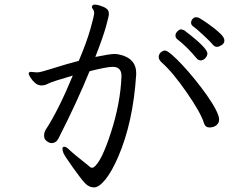

<svg xmlns="http://www.w3.org/2000/svg" viewBox="-20 -775 1040 836"><path d="M868 -239Q855 -283 793 -372.5Q731 -462 685 -502Q671 -515 671 -526.5Q671 -538 680 -547Q690 -555 698.5 -555Q707 -555 727.5 -537.5Q748 -520 775 -491Q802 -462 829.5 -428Q857 -394 881 -360Q905 -326 919.5 -298Q934 -270 934 -254.5Q934 -239 922 -229.5Q910 -220 892 -220Q874 -220 868 -239ZM837 -520Q794 -572 751 -605Q744 -611 744 -620.5Q744 -630 752.5 -638.5Q761 -647 767.5 -647Q774 -647 782 -643Q883 -567 883 -542Q883 -532 874 -522Q865 -512 854.5 -512Q844 -512 837 -520ZM909 -578Q897 -593 865 -622.5Q833 -652 822.5 -659Q812 -666 812 -675.5Q812 -685 818.5 -692.5Q825 -700 833 -700Q841 -700 847 -697Q853 -694 869.5 -683Q886 -672 906.5 -656.5Q927 -641 942 -626Q957 -611 957 -598.5Q957 -586 945 -578.5Q933 -571 924.5 -571Q916 -571 909 -578ZM395 -527Q459 -540 477.5 -540Q496 -540 519 -532Q573 -512 573 -457V-451Q560 -244 495 -93Q467 -28 439 6.5Q411 41 389.5 41Q368 41 351 23.5Q334 6 297.5 -45.5Q261 -97 256.5 -108Q252 -119 252 -127.5Q252 -136 260 -136Q268 -136 280 -124.5Q292 -113 312 -96.5Q332 -80 350 -66Q368 -52 376 -45H382Q386 -45 387 -46Q421 -68 463 -198Q505 -328 509 -444Q509 -484 471 -484Q446 -484 370 -465Q316 -332 235 -173Q225 -152 204 -152Q195 -152 183.5 -160.5Q172 -169 172 -184Q172 -199 179 -210Q235 -296 297 -446Q204 -419 190 -411Q176 -403 160.5 -403Q145 -403 132.5 -414Q120 -425 112.5 -437.5Q105 -450 105 -454V-456Q106 -462 115 -462L127 -461Q132 -460 136 -460H145Q156 -460 214 -478.5Q272 -497 323 -510Q357 -590 373.5 -648.5Q390 -707 390 -717.5Q390 -728 385 -734.5Q380 -741 380 -743.5Q380 -746 382 -750Q385 -755 393 -755Q401 -755 414 -751Q451 -740 453 -723Q454 -720 454 -712.5Q454 -705 441.5 -659.5Q429 -614 395 -527Z"/></svg>

Font: ToneOZ-Pinyin-WenKai-Regular
Style: Regular
Weight: 400
Designer: Fontworks Inc.
Foundry: ToneOZ
Version: Version 0.240331